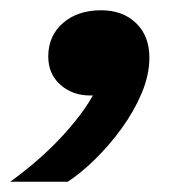

<svg xmlns="http://www.w3.org/2000/svg" viewBox="-111 -187 378 374"><path d="M-91 167Q-29 122 15.5 72.5Q60 23 79 -19L95 -6Q90 -4 82.5 -2.5Q75 -1 65 -1Q30 -1 6.5 -22Q-17 -43 -17 -77Q-17 -117 11.5 -142Q40 -167 86 -167Q128 -167 154 -142Q180 -117 180 -75Q180 -41 165 -5.5Q150 30 126 63Q102 96 74.5 123Q47 150 21 167Z"/></svg>

Font: Mona Sans ExtraLight Black
Style: Italic
Weight: 900
Italic angle: -11.6951°
Version: Version 2.000